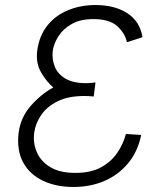

<svg xmlns="http://www.w3.org/2000/svg" viewBox="-20 -732 636 764"><path d="M272 12Q203 12 150.5 -13Q98 -38 72 -86Q46 -134 54 -203Q62 -265 102.5 -311Q143 -357 192 -384Q165 -407 143.5 -444Q122 -481 128 -530Q136 -590 168.5 -630.5Q201 -671 251 -691.5Q301 -712 360 -712Q436 -712 486.5 -679.5Q537 -647 547 -584L485 -564Q478 -599 447 -627.5Q416 -656 352 -656Q299 -656 264.5 -636Q230 -616 212 -587Q194 -558 190 -530Q186 -498 197.5 -468Q209 -438 240 -419.5Q271 -401 323 -401Q333 -401 342.5 -402Q352 -403 360 -404L353 -348Q344 -349 334.5 -349.5Q325 -350 315 -350Q252 -350 209.5 -329Q167 -308 144 -274.5Q121 -241 116 -203Q111 -163 126.5 -126.5Q142 -90 180 -67Q218 -44 280 -44Q342 -44 382.5 -66.5Q423 -89 447 -124.5Q471 -160 481 -199L542 -195Q528 -128 489.5 -82Q451 -36 395.5 -12Q340 12 272 12Z"/></svg>

Font: Inclusive Sans Light
Style: Italic
Weight: 300
Italic angle: -7°
Designer: Olivia King
Foundry: Olivia King
Version: Version 2.004